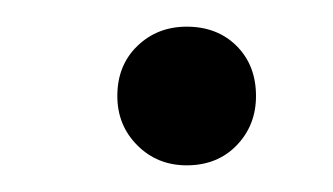

<svg xmlns="http://www.w3.org/2000/svg" viewBox="-20 -419 250 144"><path d="M120 -295Q98 -295 83 -310Q68 -325 68 -347Q68 -370 83 -384.5Q98 -399 120 -399Q143 -399 157.5 -384.5Q172 -370 172 -347Q172 -325 157.5 -310Q143 -295 120 -295Z"/></svg>

Font: DM Sans 9pt Light
Style: Italic
Weight: 300
Italic angle: -10°
Version: Version 4.004;gftools[0.9.30]